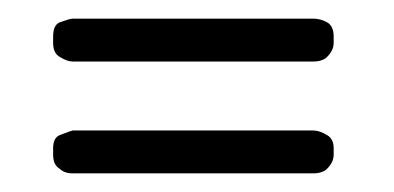

<svg xmlns="http://www.w3.org/2000/svg" viewBox="-20 -334 423 206"><path d="M58 -268Q52 -268 44 -273Q37 -277 37 -288V-295Q37 -307 44 -310Q55 -314 58 -314H316Q324 -314 331 -310Q338 -306 338 -295V-288Q338 -280 331 -273Q326 -268 316 -268ZM58 -148Q49 -148 44 -153Q37 -157 37 -168V-175Q37 -186 44 -189Q57 -194 58 -194H316Q323 -194 331 -189Q338 -185 338 -175V-168Q338 -160 331 -153Q326 -148 316 -148Z"/></svg>

Font: Chathura
Style: ExtraBold
Weight: 800
Designer: Appaji Ambarisha Darbha
Foundry: Aditya Fonts
Version: Version 1.001 2016